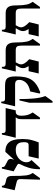

<svg xmlns="http://www.w3.org/2000/svg" viewBox="1078 -1713 855 3051"><g transform="rotate(-90 1505.5 -187.5)"><path d="M235 -430Q235 -345 237 -290Q239 -235 244 -199.5Q249 -164 258.5 -140.5Q268 -117 283 -95L201 20H176L185 -285Q186 -314 177 -328.5Q168 -343 140 -350L8 -383L55 -585H78Q79 -560 89.5 -547Q100 -534 130 -527L180 -515Q235 -503 235 -430Z M493 -392 618 -530Q699 -530 743 -497Q787 -464 804.5 -403.5Q822 -343 822 -258Q822 -176 806 -114.5Q790 -53 768 0H511L548 -160H721Q751 -160 761.5 -177Q772 -194 772 -231Q772 -285 756.5 -314Q741 -343 712.5 -354Q684 -365 646 -365Q599 -365 561 -347.5Q523 -330 497 -301.5Q471 -273 459.5 -239.5Q448 -206 454.5 -173Q461 -140 488 -115L365 20H342Q342 -80 364 -154Q386 -228 420 -291Q430 -312 427 -323Q424 -334 400 -347L308 -398L352 -585H375Q376 -560 382 -550Q388 -540 403 -532L479 -492Q498 -482 504 -459Q510 -436 493 -392Z M968 -525H1314L1277 -365H1257Q1223 -365 1207.5 -341.5Q1192 -318 1192 -280Q1192 -224 1203 -181.5Q1214 -139 1244 -95L1162 20H1137V-269Q1137 -307 1145 -329Q1153 -351 1168 -365H842L893 -585H916Q917 -545 927.5 -535Q938 -525 968 -525Z M1653 -535Q1694 -535 1725 -530.5Q1756 -526 1776.5 -509.5Q1797 -493 1807 -459Q1817 -425 1817 -365Q1817 -286 1805.5 -225.5Q1794 -165 1766.5 -119.5Q1739 -74 1689.5 -39Q1640 -4 1564 25L1544 15L1578 -135Q1677 -156 1719.5 -204.5Q1762 -253 1762 -311Q1762 -341 1746 -358Q1730 -375 1684 -375H1342L1393 -595H1416Q1417 -555 1427.5 -545Q1438 -535 1468 -535ZM1435 -305H1458V-235Q1458 -207 1460 -164.5Q1462 -122 1466.5 -74Q1471 -26 1480.5 21Q1490 68 1505 105L1423 220H1398V-146Z M2008 -278Q2008 -252 2027.5 -221Q2047 -190 2090 -150L2053 0H1863L1900 -160H1980Q1967 -183 1957.5 -203Q1948 -223 1948 -251Q1948 -277 1961.5 -306Q1975 -335 1994 -365H1894L1945 -585H1968Q1969 -545 1979.5 -535Q1990 -525 2020 -525H2234Q2297 -525 2326.5 -489Q2356 -453 2356 -370Q2356 -307 2359.5 -264.5Q2363 -222 2369.5 -192Q2376 -162 2387 -139.5Q2398 -117 2413 -95L2331 20H2306V-273Q2306 -324 2291.5 -344.5Q2277 -365 2232 -365H2041Q2025 -338 2016.5 -318Q2008 -298 2008 -278Z M2597 -278Q2597 -252 2616.5 -221Q2636 -190 2679 -150L2642 0H2452L2489 -160H2569Q2556 -183 2546.5 -203Q2537 -223 2537 -251Q2537 -277 2550.5 -306Q2564 -335 2583 -365H2483L2534 -585H2557Q2558 -545 2568.5 -535Q2579 -525 2609 -525H2823Q2886 -525 2915.5 -489Q2945 -453 2945 -370Q2945 -307 2948.5 -264.5Q2952 -222 2958.5 -192Q2965 -162 2976 -139.5Q2987 -117 3002 -95L2920 20H2895V-273Q2895 -324 2880.5 -344.5Q2866 -365 2821 -365H2630Q2614 -338 2605.5 -318Q2597 -298 2597 -278Z"/></g></svg>

Font: Bona Nova
Style: Bold
Weight: 700
Designer: Mateusz Machalski
Foundry: Capitalics
Version: Version 4.001; ttfautohint (v1.8.3)